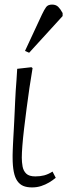

<svg xmlns="http://www.w3.org/2000/svg" viewBox="-20 -803 306 837"><path d="M120 14Q97 14 81.5 7.5Q66 1 55.5 -14Q45 -29 40 -54.5Q35 -80 35 -116Q35 -120 35 -127.5Q35 -135 35.5 -146Q36 -157 36.5 -170.5Q37 -184 38 -200.5Q39 -217 40 -235.5Q41 -254 42 -274Q43 -294 44 -316Q45 -338 46 -361Q47 -384 48.5 -407.5Q50 -431 52 -455Q54 -479 55 -503L117 -510L122 -506Q115 -466 108.5 -421Q102 -376 96 -330.5Q90 -285 85 -242.5Q80 -200 77.5 -167.5Q75 -135 75 -116Q75 -96 78.5 -77Q82 -58 94.5 -46Q107 -34 134 -34Q155 -34 172.5 -38.5Q190 -43 209 -55L223 -28Q210 -17 194 -7.5Q178 2 159.5 8Q141 14 120 14ZM107 -573 89 -581 163 -740Q173 -761 181 -772Q189 -783 207 -783Q224 -783 234 -773Q244 -763 253 -746V-733Z"/></svg>

Font: Literata ExtraLight
Style: Italic
Weight: 250
Italic angle: -2°
Designer: Latin by Veronika Burian and Jose Scaglione. Greek by Irene Vlachou. Cyrillic by Vera Evstafieva
Foundry: TypeTogether
Version: Version 3.002